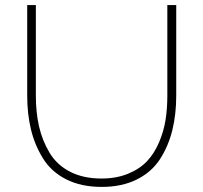

<svg xmlns="http://www.w3.org/2000/svg" viewBox="-20 -730 799 755"><path d="M379 -28Q438 -28 484 -47Q530 -66 558.5 -96.5Q587 -127 605.5 -170.5Q624 -214 631 -258.5Q638 -303 638 -354V-710H673V-354Q673 -280 657.5 -217.5Q642 -155 609 -104Q576 -53 517.5 -24Q459 5 380 5Q299 5 240 -25Q181 -55 148.5 -108Q116 -161 101.5 -222Q87 -283 87 -354V-710H121V-354Q121 -288 133.5 -233Q146 -178 174.5 -130Q203 -82 255 -55Q307 -28 379 -28Z"/></svg>

Font: Raleway
Style: ExtraLight
Weight: 200
Designer: Matt McInerney, Pablo Impallari, Rodrigo Fuenzalida
Foundry: Matt McInerney, Pablo Impallari, Rodrigo Fuenzalida
Version: Version 2.001